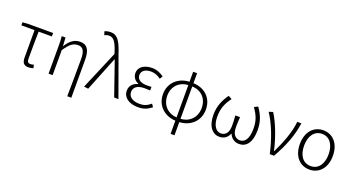

<svg xmlns="http://www.w3.org/2000/svg" viewBox="-59 -1591 4726 2574"><g transform="rotate(20 2304.0 -304.5)"><path d="M308 13C335 13 361 7 377 1L367 -46C352 -41 334 -37 318 -37C286 -37 272 -54 272 -92C272 -220 272 -350 275 -484H464V-533H103L29 -528V-484H217V-98C217 -22 241 13 308 13Z M932 199H990V-341C990 -478 948 -547 850 -547C769 -547 709 -508 650 -413H648L641 -533H587C593 -479 593 -438 593 -395V0H651V-356C722 -463 768 -495 837 -495C907 -495 936 -444 936 -333C936 -165 935 22 932 199Z M1161 8 1357 -481H1362L1529 0H1590L1382 -574C1333 -726 1288 -808 1190 -808C1151 -808 1123 -800 1102 -790L1119 -739C1136 -749 1157 -757 1184 -757C1252 -757 1287 -694 1325 -576L1333 -550L1100 0Z M1870 13C1948 13 2000 -6 2063 -55L2035 -97C1981 -52 1937 -36 1877 -36C1777 -36 1716 -79 1716 -149C1716 -217 1769 -257 1871 -257C1896 -257 1919 -256 1950 -254V-305C1923 -303 1907 -303 1887 -303C1785 -303 1743 -345 1743 -401C1743 -466 1803 -497 1876 -497C1928 -497 1972 -479 2017 -446L2043 -487C1995 -523 1940 -547 1875 -547C1771 -547 1684 -500 1684 -407C1684 -354 1714 -307 1770 -285V-280C1711 -265 1656 -223 1656 -145C1656 -50 1741 13 1870 13Z M2462 -497C2587 -494 2680 -408 2680 -268C2680 -127 2579 -40 2462 -36ZM2406 -36C2289 -40 2189 -128 2189 -268C2189 -407 2289 -494 2406 -497ZM2462 -687H2406V-544C2263 -540 2128 -442 2128 -268C2128 -93 2263 6 2406 11V199H2462V11C2605 6 2740 -92 2740 -268C2740 -443 2610 -541 2462 -544Z M3032 13C3091 13 3145 -17 3170 -82H3174C3200 -17 3255 13 3314 13C3415 13 3486 -68 3486 -244C3486 -375 3447 -458 3385 -547L3333 -521C3397 -429 3427 -362 3427 -242C3427 -101 3376 -37 3308 -37C3254 -37 3199 -71 3199 -186C3199 -228 3200 -275 3205 -330H3137C3143 -275 3144 -228 3144 -186C3144 -72 3090 -37 3035 -37C2969 -37 2915 -104 2915 -232C2915 -355 2951 -431 3015 -519L2964 -547C2904 -461 2858 -367 2858 -242C2858 -69 2937 13 3032 13Z M3749 0H3810C3914 -184 3980 -349 4006 -533H3947C3933 -380 3863 -205 3792 -60H3787C3753 -219 3679 -423 3598 -547L3540 -529C3634 -390 3706 -195 3749 0Z M4317 13C4449 13 4552 -88 4552 -266C4552 -446 4449 -547 4317 -547C4184 -547 4081 -446 4081 -266C4081 -88 4184 13 4317 13ZM4317 -37C4208 -37 4142 -127 4142 -266C4142 -404 4208 -496 4317 -496C4425 -496 4491 -404 4491 -266C4491 -127 4425 -37 4317 -37Z"/></g></svg>

Font: Noto Sans CJK KR Light
Style: Regular
Weight: 300
Designer: Ryoko NISHIZUKA (kana & ideographs); Paul D. Hunt (Latin, Greek & Cyrillic); Wenlong ZHANG (bopomofo); Sandoll Communica
Foundry: Adobe Systems Incorporated
Version: Version 1.004;PS 1.004;hotconv 1.0.82;makeotf.lib2.5.63406